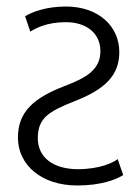

<svg xmlns="http://www.w3.org/2000/svg" viewBox="-20 -559 431 589"><path d="M217 10C290 10 336 -8 358 -22C352 -38 347 -55 341 -71C328 -60 285 -40 219 -40C146 -40 96 -74 96 -135C96 -197 129 -217 210 -249C302 -285 346 -328 346 -399C346 -478 283 -539 182 -539C122 -539 77 -522 57 -509L73 -462C89 -472 123 -491 182 -491C244 -491 288 -458 288 -402C288 -345 244 -320 178 -295C85 -259 35 -217 35 -137C35 -53 107 10 217 10Z"/></svg>

Font: Repo Light
Style: Regular
Weight: 300
Designer: Stefan Peev
Foundry: Context Ltd
Version: Version 001.502